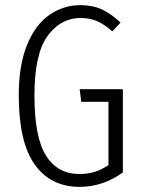

<svg xmlns="http://www.w3.org/2000/svg" viewBox="-20 -716 553 747"><path d="M449 -628 417 -594Q385 -622 357 -634Q329 -646 293 -646Q216 -646 165 -576Q114 -506 114 -345Q114 -182 159 -110.5Q204 -39 289 -39Q322 -39 349 -47.5Q376 -56 402 -74V-320H296L290 -369H458V-45Q380 11 290 11Q177 11 115 -76Q53 -163 53 -345Q53 -464 86 -543Q119 -622 173.5 -659Q228 -696 293 -696Q340 -696 376 -679.5Q412 -663 449 -628Z"/></svg>

Font: Fira Sans Extra Condensed Light
Style: Regular
Weight: 300
Width: 1
Designer: Carrois Corporate & Edenspiekermann AG
Foundry: Carrois Corporate GbR & Edenspiekermann AG
Version: Version 4.203